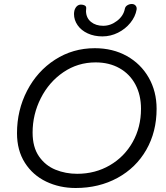

<svg xmlns="http://www.w3.org/2000/svg" viewBox="-20 -948 832 960"><path d="M65 -282Q65 -397 115.5 -494.5Q166 -592 255 -649.5Q344 -707 454 -707Q544 -707 614 -668Q684 -629 723.5 -560Q763 -491 763 -404Q763 -289 711.5 -199Q660 -109 567.5 -58.5Q475 -8 358 -8Q278 -8 211 -40Q144 -72 104.5 -134Q65 -196 65 -282ZM685 -404Q685 -473 657 -525.5Q629 -578 577.5 -607Q526 -636 458 -636Q369 -636 297 -587Q225 -538 184 -457Q143 -376 143 -285Q143 -212 175 -166Q207 -120 257.5 -99.5Q308 -79 366 -79Q456 -79 529 -121.5Q602 -164 643.5 -238Q685 -312 685 -404ZM350 -878Q350 -885 352 -895Q356 -909 364.5 -917Q373 -925 385 -925Q396 -925 404 -920.5Q412 -916 411 -906Q410 -901 410 -892Q411 -858 435 -838.5Q459 -819 496 -819Q533 -819 565 -843.5Q597 -868 604 -903Q606 -915 616.5 -921.5Q627 -928 639 -928Q651 -928 658 -920Q665 -912 663 -900Q657 -865 632 -834Q607 -803 570 -784.5Q533 -766 492 -766Q451 -766 418.5 -781Q386 -796 368 -822Q350 -848 350 -878Z"/></svg>

Font: Mali
Style: Italic
Weight: 400
Italic angle: -10°
Version: Version 1.000; ttfautohint (v1.6)